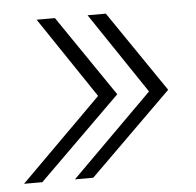

<svg xmlns="http://www.w3.org/2000/svg" viewBox="-41 -569 553 541"><g transform="rotate(-5 236.0 -299.0)"><path d="M5.9 -70.3 235.4 -298.8 81.5 -527.8H133.3L289.6 -298.8L57.6 -70.3ZM149.9 -70.3 379.4 -298.8 225.6 -527.8H277.3L433.6 -298.8L201.7 -70.3Z"/></g></svg>

Font: Inter 20pt ExtraLight
Style: Italic
Weight: 250
Italic angle: -9.3988°
Version: Version 4.001;git-66647c0bb